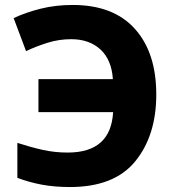

<svg xmlns="http://www.w3.org/2000/svg" viewBox="-20 -744 706 774"><path d="M267 -586Q340 -586 385 -544.5Q430 -503 435 -425H135V-292H436Q427 -129 253 -129Q201 -129 153.5 -139.5Q106 -150 50 -168V-27Q98 -9 149 0.5Q200 10 262 10Q441 10 525.5 -94Q610 -198 610 -363Q610 -532 523.5 -628Q437 -724 273 -724Q204 -724 144 -709Q84 -694 35 -671L85 -538Q128 -558 173 -572Q218 -586 267 -586Z"/></svg>

Font: Noto Sans UI Extra
Style: Regular
Weight: 800
Designer: Monotype Design Team
Foundry: Monotype Imaging Inc.
Version: Version 1.901